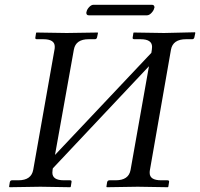

<svg xmlns="http://www.w3.org/2000/svg" viewBox="-20 -782 837 803"><path d="M695 -574 607 -71Q606 -67 606 -59Q606 -28 654 -28H680Q689 -28 687 -20L684 -1L682 1Q595 -1 556 -1L427 1L425 -1L428 -20Q430 -28 438 -28H464Q518 -28 526 -71L603 -505L201 -78L200 -72Q199 -67 199 -60Q199 -28 247 -28H273Q281 -28 279 -20L276 -1L274 1Q188 -1 149 -1L20 1L18 -1L21 -20Q23 -28 30 -28H57Q111 -28 119 -72L208 -575Q209 -579 209 -587Q209 -618 161 -618H134Q126 -618 128 -626L131 -645L133 -646Q220 -644 259 -644L388 -646L390 -645L386 -626Q384 -618 377 -618H351Q297 -618 289 -575L210 -134L613 -561L615 -574Q616 -579 616 -586Q616 -618 568 -618H542Q533 -618 535 -626L538 -645L540 -646Q627 -644 666 -644L795 -647L797 -645L793 -626Q791 -618 784 -618H758Q703 -618 695 -574ZM595 -718H351Q341 -718 341 -729Q341 -731 342 -733Q344 -743 353 -752.5Q362 -762 371 -762H615Q626 -762 626 -751Q626 -749 625 -748Q623 -738 613.5 -728Q604 -718 595 -718Z"/></svg>

Font: Linux Libertine O
Style: Italic
Weight: 400
Italic angle: -12°
Designer: Philipp H. Poll
Foundry: Philipp H. Poll
Version: Version 5.1.6